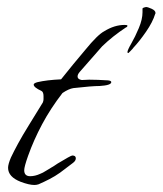

<svg xmlns="http://www.w3.org/2000/svg" viewBox="-20 -530 463 547"><path d="M78 -3Q63 -3 39 -12Q3 -26 3 -52Q3 -62 11 -81Q19 -98 31.5 -121Q44 -144 62 -173L102 -238Q104 -243 104 -247.5Q104 -252 104 -256Q104 -268 98 -271Q76 -281 76 -289Q76 -293 87 -296Q100 -299 116.5 -301Q133 -303 154 -304Q189 -348 223 -388Q258 -431 277 -441Q306 -459 335 -459Q343 -459 343 -457Q343 -453 339 -452Q301 -427 271 -398L207 -325Q201 -318 201 -312Q201 -304 213 -302Q218 -302 223 -302.5Q228 -303 234 -303Q245 -303 259 -302.5Q273 -302 288 -301Q297 -300 297 -296Q297 -287 264 -285Q242 -285 189 -279Q176 -277 158 -265Q124 -221 100 -176Q76 -131 60 -86Q49 -55 49 -45Q49 -28 66 -28Q80 -28 95 -35Q101 -37 112 -44Q118 -48 126 -52.5Q134 -57 144 -64Q182 -87 186 -87Q196 -87 196 -79Q196 -72 188 -66L151 -38Q137 -28 121.5 -20Q106 -12 90 -5Q84 -3 78 -3ZM345 -379Q344 -379 343 -381Q343 -387 354 -406Q365 -425 375.5 -450Q386 -475 386 -495V-506Q389 -509 396 -510Q401 -510 412 -505Q423 -500 423 -493Q423 -491 422 -490Q415 -467 396 -439.5Q377 -412 360 -394Q359 -392 353.5 -386.5Q348 -381 346 -379Z"/></svg>

Font: Whisper
Style: Regular
Weight: 400
Designer: Robert E. Leuschke
Foundry: Robert E. Leuschke
Version: Version 1.010; ttfautohint (v1.8.4.7-5d5b)